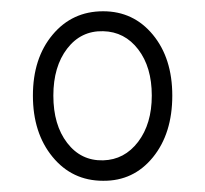

<svg xmlns="http://www.w3.org/2000/svg" viewBox="-20 -641 362 339"><path d="M162.1 -321.8Q107.4 -321.8 72.8 -364Q38.1 -406.2 38.1 -472.2Q38.1 -538.1 72.8 -579.6Q107.4 -621.1 162.1 -621.1Q215.8 -621.1 250 -579.6Q284.2 -538.1 284.2 -472.2Q284.2 -405.3 250 -363.3Q215.8 -321.3 162.1 -321.8ZM74.2 -472.2Q74.2 -420.4 98.6 -388.7Q123 -356.9 162.1 -357.9Q199.7 -358.9 223.9 -390.6Q248 -422.4 248 -472.2Q248 -522.5 224.1 -553.7Q200.2 -585 162.1 -585.9Q123 -586.9 98.6 -555.2Q74.2 -523.4 74.2 -472.2Z"/></svg>

Font: Halibut Thin
Style: Regular
Weight: 250
Designer: Matteo Maggi
Foundry: Collletttivo
Version: Version 3.080 | FøM Fix